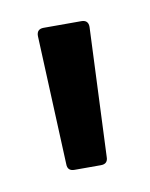

<svg xmlns="http://www.w3.org/2000/svg" viewBox="-40 -731 212 271"><g transform="rotate(-10 66.0 -595.5)"><path d="M37 -503 29 -688Q29 -698 39 -698H93Q103 -698 103 -688L95 -503Q95 -493 85 -493H47Q37 -493 37 -503Z"/></g></svg>

Font: Amber EN
Style: Regular
Weight: 400
Designer: Jeremy Tribby
Foundry: Tribby Type Co.
Version: Version 1.403 November 24, 2021